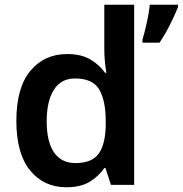

<svg xmlns="http://www.w3.org/2000/svg" viewBox="-20 -780 771 810"><path d="M260 10Q165 10 107 -61Q49 -132 49 -270Q49 -410 108 -481Q167 -552 263 -552Q323 -552 361.5 -529Q400 -506 423 -473H429Q426 -487 423 -516Q420 -545 420 -570V-760H546V0H448L425 -71H420Q397 -37 359 -13.5Q321 10 260 10ZM298 -92Q368 -92 396.5 -132Q425 -172 426 -253V-269Q426 -356 398.5 -402.5Q371 -449 296 -449Q238 -449 207.5 -401.5Q177 -354 177 -268Q177 -182 208 -137Q239 -92 298 -92ZM731 -750Q719 -720 698.5 -678.5Q678 -637 653 -600H581V-613Q590 -642 599.5 -685Q609 -728 612 -760H731Z"/></svg>

Font: Noto Sans Gurmukhi UI SemiBold
Style: Regular
Weight: 600
Designer: Jelle Bosma - Monotype Design Team
Foundry: Monotype Imaging Inc.
Version: Version 2.004; ttfautohint (v1.8.4.7-5d5b)